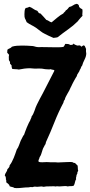

<svg xmlns="http://www.w3.org/2000/svg" viewBox="-20 -972 470 1001"><path d="M363.3 -745.1Q364.3 -742.2 372.6 -738.3Q380.9 -734.4 382.8 -734.4Q396.5 -736.3 398.9 -733.9Q401.4 -731.4 404.3 -728.5Q408.2 -730.5 410.6 -732.9Q413.1 -735.4 418 -735.4Q422.9 -732.4 424.3 -727.1Q425.8 -721.7 428.7 -716.8Q427.7 -704.1 428.7 -700.7Q429.7 -697.3 429.7 -693.4Q429.7 -678.7 420.9 -661.6Q412.1 -644.5 408.2 -629.9Q403.3 -625 401.9 -619.1Q400.4 -613.3 396.5 -608.4Q393.6 -598.6 387.7 -591.3Q381.8 -584 379.9 -574.2Q378.9 -573.2 375.5 -567.4Q372.1 -561.5 368.2 -554.7Q364.3 -547.9 360.8 -541Q357.4 -534.2 356.4 -532.2Q353.5 -527.3 352.1 -522.9Q350.6 -518.6 347.7 -514.6Q345.7 -508.8 341.3 -500.5Q336.9 -492.2 331.5 -483.4Q326.2 -474.6 322.3 -466.3Q318.4 -458 318.4 -454.1Q311.5 -446.3 310.5 -436.5Q284.2 -386.7 263.7 -334.5Q243.2 -282.2 219.7 -231.4Q217.8 -222.7 217.3 -220.7Q216.8 -218.8 214.8 -217.8Q211.9 -210.9 208 -204.6Q204.1 -198.2 202.1 -191.4Q198.2 -180.7 195.8 -171.4Q193.4 -162.1 186.5 -152.3Q185.5 -146.5 182.6 -141.1Q179.7 -135.7 180.7 -129.9Q183.6 -127 189.9 -126.5Q196.3 -126 200.2 -126Q206.1 -126 211.9 -126.5Q217.8 -127 223.6 -127Q229.5 -127 234.4 -126.5Q239.3 -126 244.1 -126H268.6Q272.5 -126 275.9 -125.5Q279.3 -125 282.2 -125Q293 -125 305.2 -126Q317.4 -127 329.1 -127Q335.9 -127 343.8 -127.4Q351.6 -127.9 359.4 -126Q362.3 -125 363.8 -123Q365.2 -121.1 370.1 -123Q378.9 -114.3 380.9 -112.3Q382.8 -110.4 384.8 -108.4Q384.8 -104.5 385.3 -102.1Q385.7 -99.6 385.7 -96.7Q385.7 -85.9 387.7 -82Q381.8 -73.2 383.8 -69.3L378.9 -58.6Q378.9 -53.7 377 -48.3Q375 -43 377 -38.1Q372.1 -30.3 370.6 -21Q369.1 -11.7 364.3 -3.9Q356.4 -1 348.6 -1.5Q340.8 -2 333 0Q328.1 -2 319.3 -2Q311.5 -2 304.2 -1Q296.9 0 289.1 0Q286.1 0 283.2 -0.5Q280.3 -1 277.3 -1Q266.6 1 266.1 0Q265.6 -1 263.7 -1Q252.9 -1 242.2 -0.5Q231.4 0 220.7 0Q216.8 0 213.9 1Q210.9 2 208 2Q205.1 2 202.1 1Q199.2 0 196.3 0Q191.4 0 185.5 1Q179.7 2 173.8 2Q170.9 2 168 1.5Q165 1 162.1 1Q157.2 1 152.3 2.9Q147.5 4.9 141.6 2.9L127.9 4.9Q112.3 4.9 97.2 6.8Q82 8.8 66.4 8.8Q57.6 8.8 54.7 7.8Q49.8 3.9 43 2.9Q36.1 2 30.3 -1Q29.3 -8.8 23.4 -12.7Q17.6 -16.6 12.7 -21.5Q13.7 -33.2 10.7 -36.1Q11.7 -51.8 4.9 -56.6Q5.9 -65.4 11.7 -73.2Q17.6 -81.1 18.6 -89.8Q26.4 -97.7 28.3 -101.6Q30.3 -105.5 30.3 -110.4Q36.1 -117.2 41.5 -127.4Q46.9 -137.7 51.8 -149.4Q56.6 -161.1 60.5 -172.4Q64.5 -183.6 67.4 -192.4Q75.2 -203.1 79.1 -214.8Q83 -226.6 87.9 -238.3Q95.7 -252 98.1 -258.3Q100.6 -264.6 105.5 -269.5Q106.4 -273.4 110.8 -284.7Q115.2 -295.9 120.1 -308.6Q125 -321.3 130.4 -331.5Q135.7 -341.8 137.7 -344.7Q138.7 -349.6 141.6 -354.5Q144.5 -359.4 144.5 -364.3Q154.3 -377 160.2 -395.5Q166 -414.1 172.9 -427.7Q179.7 -442.4 187.5 -456.5Q195.3 -470.7 203.1 -485.4Q233.4 -543.9 263.7 -603.5Q261.7 -608.4 255.4 -608.4Q249 -608.4 245.1 -611.3Q237.3 -609.4 230.5 -610.4Q223.6 -611.3 215.8 -611.3Q197.3 -615.2 185.1 -614.7Q172.9 -614.3 161.1 -614.3Q155.3 -614.3 148.9 -615.2Q142.6 -616.2 136.7 -616.2Q122.1 -616.2 106.9 -614.3Q91.8 -612.3 78.1 -609.4Q69.3 -611.3 60.1 -611.3Q50.8 -611.3 43 -613.3Q39.1 -627.9 41 -629.9Q39.1 -632.8 36.6 -635.3Q34.2 -637.7 32.2 -640.6Q33.2 -649.4 30.8 -651.9Q28.3 -654.3 26.4 -659.2Q26.4 -666 25.9 -672.4Q25.4 -678.7 27.3 -685.5Q25.4 -689.5 22.5 -691.9Q19.5 -694.3 17.6 -697.3Q18.6 -702.1 18.1 -705.6Q17.6 -709 18.6 -712.9Q24.4 -717.8 31.2 -720.2Q38.1 -722.7 42 -728.5Q54.7 -732.4 67.9 -733.4Q81.1 -734.4 93.8 -734.4Q107.4 -734.4 119.6 -733.9Q131.8 -733.4 143.6 -732.4Q152.3 -732.4 159.7 -730Q167 -727.5 174.8 -726.6Q179.7 -725.6 184.6 -726.1Q189.5 -726.6 194.3 -726.6Q210.9 -726.6 228 -726.1Q245.1 -725.6 261.7 -725.6Q275.4 -725.6 287.1 -725.6Q298.8 -725.6 310.5 -727.5Q314.5 -731.4 316.4 -735.4Q318.4 -739.3 320.3 -743.2Q329.1 -743.2 332 -742.7Q335 -742.2 336.9 -742.2L348.6 -737.3Q352.5 -737.3 357.4 -738.8Q362.3 -740.2 363.3 -745.1ZM119.1 -856.4Q116.2 -864.3 113.8 -868.7Q111.3 -873 109.9 -876.5Q108.4 -879.9 107.9 -884.8Q107.4 -889.6 107.4 -898.4Q107.4 -905.3 108.4 -915.5Q109.4 -925.8 114.3 -930.7Q120.1 -930.7 124.5 -932.6Q128.9 -934.6 133.8 -936.5Q144.5 -932.6 153.8 -925.8Q163.1 -918.9 173.8 -916Q178.7 -911.1 180.7 -906.7Q182.6 -902.3 191.4 -901.4Q199.2 -893.6 206.5 -885.3Q213.9 -877 221.7 -868.2Q229.5 -866.2 235.4 -861.8Q241.2 -857.4 249 -855.5Q260.7 -865.2 278.3 -879.9Q295.9 -894.5 309.6 -901.4Q312.5 -906.2 316.9 -909.7Q321.3 -913.1 323.2 -918Q328.1 -919.9 333 -925.8Q337.9 -931.6 340.8 -935.5Q351.6 -937.5 360.4 -943.8Q369.1 -950.2 379.9 -952.1Q392.6 -949.2 392.6 -935.5Q400.4 -926.8 409.2 -923.8Q411.1 -916 409.7 -904.8Q408.2 -893.6 410.2 -889.6Q405.3 -884.8 400.9 -879.9Q396.5 -875 391.6 -869.1Q389.6 -867.2 388.2 -864.7Q386.7 -862.3 384.8 -860.4Q362.3 -837.9 334.5 -818.4Q306.6 -798.8 281.2 -778.3Q276.4 -776.4 270.5 -775.9Q264.6 -775.4 258.8 -774.4Q248 -778.3 235.4 -784.7Q222.7 -791 214.8 -794.9Q202.1 -800.8 190.4 -810.1Q178.7 -819.3 168 -827.1Q156.2 -835 143.6 -841.3Q130.9 -847.7 119.1 -856.4Z"/></svg>

Font: Caesar Dressing
Style: Regular
Weight: 400
Designer: Dathan Boardman
Foundry: Open Window
Version: Version 1.000